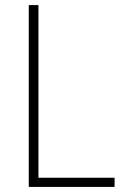

<svg xmlns="http://www.w3.org/2000/svg" viewBox="-20 -734 490 754"><path d="M93 0V-714H131V-36H430V0Z"/></svg>

Font: Noto Sans Armenian SemiCondensed ExtraLight
Style: Regular
Weight: 200
Width: 4
Designer: Monotype Design Team
Foundry: Monotype Imaging Inc.
Version: Version 2.008; ttfautohint (v1.8.4.7-5d5b)